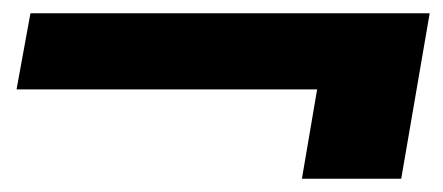

<svg xmlns="http://www.w3.org/2000/svg" viewBox="-20 -460 669 290"><path d="M436 -190 459 -325H5L26 -440H629L586 -190Z"/></svg>

Font: DM Sans 17pt Black
Style: Italic
Weight: 900
Italic angle: -10°
Version: Version 4.004;gftools[0.9.30]